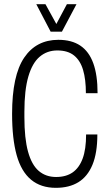

<svg xmlns="http://www.w3.org/2000/svg" viewBox="-20 -889 520 921"><path d="M248 12Q176 12 129 -27Q82 -66 60 -144.5Q38 -223 38 -343Q38 -527 96 -612.5Q154 -698 260 -698Q324 -698 365.5 -670Q407 -642 427.5 -585.5Q448 -529 448 -442H392Q392 -508 378.5 -553.5Q365 -599 335 -623Q305 -647 255 -647Q206 -647 170.5 -617Q135 -587 116 -522Q97 -457 97 -353V-327Q97 -225 114.5 -161.5Q132 -98 166 -69Q200 -40 249 -40Q297 -40 328.5 -62Q360 -84 376.5 -128.5Q393 -173 393 -244H447Q447 -155 423.5 -98.5Q400 -42 356 -15Q312 12 248 12ZM154 -869H198L264 -749H237L301 -869H347L277 -737H223Z"/></svg>

Font: Archivo ExtraCondensed ExtraLight
Style: Regular
Weight: 250
Width: 2
Designer: Hector Gatti
Foundry: Omnibus-Type
Version: Version 2.001